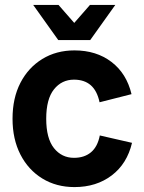

<svg xmlns="http://www.w3.org/2000/svg" viewBox="-20 -748 584 781"><path d="M283 13Q209 13 152 -22Q95 -57 63 -119.5Q31 -182 31 -265Q31 -349 63 -411Q95 -473 152 -508Q209 -543 283 -543Q372 -543 433.5 -496Q495 -449 515 -365L385 -332Q375 -379 349 -401.5Q323 -424 281 -424Q231 -424 199.5 -384.5Q168 -345 168 -265Q168 -185 199.5 -145.5Q231 -106 281 -106Q323 -106 350 -128.5Q377 -151 386 -197L517 -167Q497 -82 434.5 -34.5Q372 13 283 13ZM221 -585 346 -728H449L347 -585ZM217 -585 115 -728H218L343 -585Z"/></svg>

Font: Radio Canada Big SemiBold
Style: Regular
Weight: 600
Designer: Étienne Aubert Bonn
Foundry: Coppers and Brasses
Version: Version 1.001